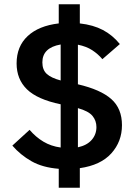

<svg xmlns="http://www.w3.org/2000/svg" viewBox="-20 -800 640 902"><path d="M256 82V-7Q180 -13 128 -42.5Q76 -72 38 -116L119 -190Q148 -156 184 -134.5Q220 -113 265 -107V-310Q155 -333 106.5 -380.5Q58 -428 58 -502Q58 -582 110 -630.5Q162 -679 256 -690V-780H355V-690Q418 -683 463.5 -659Q509 -635 543 -593L461 -522Q441 -546 413.5 -564Q386 -582 346 -590V-404Q453 -379 503 -334.5Q553 -290 553 -212Q553 -135 503 -79.5Q453 -24 355 -10V82ZM179 -507Q179 -472 199.5 -453Q220 -434 265 -422V-591Q179 -576 179 -507ZM433 -203Q433 -233 414.5 -255.5Q396 -278 346 -292V-108Q388 -117 410.5 -142.5Q433 -168 433 -203Z"/></svg>

Font: IBM Plex Sans Devanagari SemiBold
Style: Regular
Weight: 600
Designer: Mike Abbink, Paul van der Laan, Pieter van Rosmalen, Erin McLaughlin
Foundry: Bold Monday
Version: Version 1.1